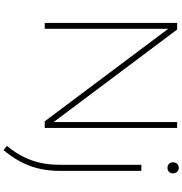

<svg xmlns="http://www.w3.org/2000/svg" viewBox="7 -796 1019 1073"><g transform="rotate(90 516.5 -259.5)"><path d="M662 -740H695V0H658L141 -690V0H108V-740H145L662 -50ZM795 212Q849.5 146 875.2 74.8Q901 3.5 901 -83V-540H935V-85Q935 7.5 907.2 82.5Q879.5 157.5 819 230ZM887 -717Q887 -731 895.8 -740Q904.5 -749 918 -749Q931.5 -749 940.2 -740Q949 -731 949 -717Q949 -703 940.2 -694.5Q931.5 -686 918 -686Q904.5 -686 895.8 -694.5Q887 -703 887 -717Z"/></g></svg>

Font: Encode Sans Expanded Thin
Style: Regular
Weight: 250
Width: 7
Designer: Multiple Designers
Foundry: Impallari Type
Version: Version 2.000